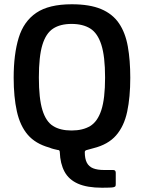

<svg xmlns="http://www.w3.org/2000/svg" viewBox="-20 -697 675 899"><path d="M44 -333Q44 -443 67.5 -520Q91 -597 150 -637Q209 -677 316 -677Q400 -677 453.5 -654.5Q507 -632 537 -588Q567 -544 578.5 -479.5Q590 -415 590 -333Q590 -242 575.5 -174Q561 -106 523.5 -63Q486 -20 417 -3Q410 -1 402.5 1Q395 3 388 5Q377 7 377 15Q377 46 386.5 64.5Q396 83 416 91Q436 99 468 99H510Q522 99 522 112V165Q522 173 520 175.5Q518 178 510 180Q506 181 488.5 181.5Q471 182 458 182Q388 182 345 163Q302 144 282 106.5Q262 69 260 16Q260 10 257.5 7.5Q255 5 249 5Q241 3 232 1Q223 -1 211 -6Q146 -24 110 -66Q74 -108 59 -175.5Q44 -243 44 -333ZM162 -334Q162 -236 178.5 -182Q195 -128 228.5 -107Q262 -86 315 -86Q368 -86 402.5 -107Q437 -128 454.5 -181.5Q472 -235 472 -334Q472 -433 454.5 -487.5Q437 -542 402.5 -563.5Q368 -585 315 -585Q262 -585 228.5 -563Q195 -541 178.5 -487Q162 -433 162 -334Z"/></svg>

Font: Glory Thin SemiBold
Style: Regular
Weight: 600
Version: Version 1.011